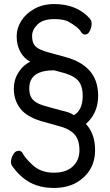

<svg xmlns="http://www.w3.org/2000/svg" viewBox="-20 -840 540 945"><path d="M245 85Q178 85 128.5 58.5Q79 32 40 -23Q34 -31 34 -42Q34 -60 44.5 -79Q55 -98 72 -98Q84 -98 91 -87Q100 -66 139 -29Q180 10 245 10Q305 10 338 -20.5Q371 -51 371 -101Q371 -153 345 -180.5Q319 -208 261 -222L182 -244Q108 -267 78 -308Q48 -349 48 -403Q48 -448 71.5 -484.5Q95 -521 129 -536Q96 -554 79 -587Q62 -620 62 -661Q62 -701 84.5 -737Q107 -773 149 -796.5Q191 -820 247 -820Q357 -820 421 -750Q431 -739 431 -723Q431 -707 422.5 -688.5Q414 -670 398 -670Q388 -670 380 -681Q366 -707 312 -736Q288 -746 246 -746Q192 -746 165 -720Q138 -694 138 -663Q138 -641 144.5 -626.5Q151 -612 168.5 -601.5Q186 -591 225 -580.5Q264 -570 303 -559Q381 -538 422 -491Q463 -444 463 -369Q463 -283 403 -230Q448 -181 448 -102Q448 6 354 60Q309 85 245 85ZM344 -273Q387 -299 387 -368Q387 -421 361.5 -446.5Q336 -472 276 -486Q248 -494 246 -494Q124 -494 124 -405Q124 -383 130.5 -367Q137 -351 154.5 -338.5Q172 -326 210 -316L286 -295Q323 -288 344 -273Z"/></svg>

Font: LXGW WenKai Mono TC
Style: Bold
Weight: 700
Designer: LXGW / Fontworks Inc.
Foundry: LXGW / Fontworks Inc.
Version: Version 1.330